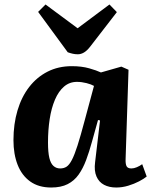

<svg xmlns="http://www.w3.org/2000/svg" viewBox="-20 -822 674 856"><path d="M540 -114Q539 -92 544 -81.5Q549 -71 566 -71Q577 -71 590 -76.5Q603 -82 614 -90L634 -35Q622 -25 600 -13.5Q578 -2 551.5 6Q525 14 498 14Q467 14 444 2Q421 -10 410 -35.5Q399 -61 404 -99L426 -285L417 -287L390 -190Q378 -146 364 -108.5Q350 -71 330.5 -43.5Q311 -16 281.5 -1Q252 14 208 14Q152 14 114.5 -13Q77 -40 58.5 -87.5Q40 -135 40 -197Q40 -269 58 -329.5Q76 -390 110 -434Q144 -478 192 -502.5Q240 -527 300 -527Q344 -527 377.5 -517.5Q411 -508 430 -499L521 -525L553 -511ZM248 -71Q265 -71 277 -79Q289 -87 300.5 -109Q312 -131 325.5 -173Q339 -215 357 -283L399 -439Q387 -446 365.5 -451.5Q344 -457 323 -457Q290 -457 265.5 -436Q241 -415 225 -377.5Q209 -340 201.5 -291Q194 -242 194 -187Q194 -143 200 -118Q206 -93 218.5 -82Q231 -71 248 -71ZM150 -769 183 -802 326 -696 468 -802 501 -768 382 -614Q368 -596 354.5 -588Q341 -580 327 -580Q315 -580 304 -582.5Q293 -585 282 -589Z"/></svg>

Font: Literata 18pt
Style: Bold Italic
Weight: 700
Italic angle: -2°
Designer: Latin by Veronika Burian and Jose Scaglione. Greek by Irene Vlachou. Cyrillic by Vera Evstafieva
Foundry: TypeTogether
Version: Version 3.103;gftools[0.9.29]